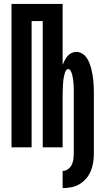

<svg xmlns="http://www.w3.org/2000/svg" viewBox="-20 -755 540 984"><path d="M301 209V121Q316 121 328.5 112Q341 103 347.5 90Q354 77 356 62Q358 47 358 32V-276Q358 -283 358 -289.5Q358 -296 358 -303Q358 -310 357.5 -316.5Q357 -323 356.5 -330Q356 -337 355 -343.5Q354 -350 353 -356.5Q352 -363 350.5 -369.5Q349 -376 346.5 -382.5Q344 -389 340 -395Q336 -401 330 -401Q323 -401 319 -395Q315 -389 313 -382.5Q311 -376 309.5 -369.5Q308 -363 306.5 -356.5Q305 -350 304.5 -343.5Q304 -337 303.5 -330Q303 -323 302.5 -316.5Q302 -310 302 -303Q302 -296 301.5 -289.5Q301 -283 301 -276V0H199V-647H142V0H39V-735H301V-423Q306 -435 312 -446.5Q318 -458 326.5 -468Q335 -478 347 -483.5Q359 -489 371 -489Q387 -489 401 -480.5Q415 -472 424 -459Q433 -446 438.5 -431.5Q444 -417 448 -401.5Q452 -386 454.5 -370.5Q457 -355 458.5 -339.5Q460 -324 460.5 -308Q461 -292 461 -276V32Q461 55 457.5 77.5Q454 100 445.5 121Q437 142 422 159.5Q407 177 388 188.5Q369 200 346.5 204.5Q324 209 301 209Z"/></svg>

Font: Iosevka SS18
Style: Bold
Weight: 700
Monospace: yes
Designer: Belleve Invis
Foundry: Belleve Invis
Version: Version 25.1.1; ttfautohint (v1.8.4)